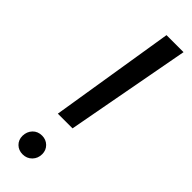

<svg xmlns="http://www.w3.org/2000/svg" viewBox="-245 -723 740 740"><g transform="rotate(45 125.0 -352.5)"><path d="M243.7 -710.9 148.9 -200.7H68.8L150.9 -710.9ZM85.9 -98.1Q107.4 -98.1 122.1 -83.7Q136.7 -69.3 136.7 -47.9Q136.7 -24.9 121.6 -9.3Q106.4 6.3 83.5 6.3Q61.5 6.3 47.1 -7.8Q32.7 -22 32.7 -43.9Q33.2 -67.4 47.9 -82.8Q62.5 -98.1 85.9 -98.1Z"/></g></svg>

Font: Mardoto
Style: Italic
Weight: 400
Italic angle: -12°
Designer: Christian Robertson, Vahan Hovhannisyan
Foundry: Google
Version: Version 1.000